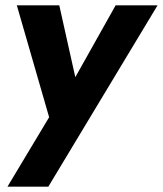

<svg xmlns="http://www.w3.org/2000/svg" viewBox="-20 -480 610 719"><path d="M570 -460H413L262 -191L202 -460H43L164 -41L8 219H161Z"/></svg>

Font: Jost*
Style: Bold Italic
Weight: 700
Italic angle: -10°
Version: Version 3.7